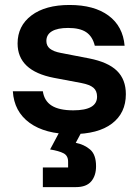

<svg xmlns="http://www.w3.org/2000/svg" viewBox="-20 -530 552 773"><path d="M270 10Q161.7 10 99.2 -35.4Q36.7 -80.8 31.7 -162.5H152.5Q158.3 -123.3 188.3 -104.6Q218.3 -85.8 275 -85.8Q370.8 -85.8 370.8 -140.8Q370.8 -164.2 356.2 -176.7Q341.7 -189.2 307.5 -195.8L196.7 -216.7Q50.8 -245 50.8 -355Q50.8 -425.8 106.7 -467.9Q162.5 -510 260 -510Q359.2 -510 417.1 -467.1Q475 -424.2 481.7 -345.8H361.7Q352.5 -383.3 327.1 -400.4Q301.7 -417.5 254.2 -417.5Q211.7 -417.5 189.2 -404.2Q166.7 -390.8 166.7 -365Q166.7 -345.8 180.8 -334.2Q195 -322.5 225.8 -316.7L338.3 -295Q415 -280 450.8 -245Q486.7 -210 486.7 -150.8Q486.7 -75 430.8 -32.5Q375 10 270 10ZM152.5 223.3V144.2H254.2V120.8Q254.2 96.7 235.8 87.1Q217.5 77.5 181.7 71.7L233.3 -25H322.5L285 45Q319.2 51.7 342.9 72.1Q366.7 92.5 366.7 139.2Q366.7 177.5 347.1 200.4Q327.5 223.3 285.8 223.3Z"/></svg>

Font: Funnel Display SemiBold
Style: Regular
Weight: 600
Designer: NORD ID, Kristian Moeller
Foundry: Dicotype
Version: Version 1.000